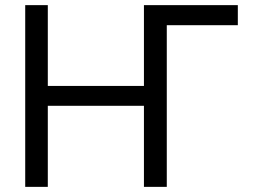

<svg xmlns="http://www.w3.org/2000/svg" viewBox="-20 -727 984 747"><path d="M905.3 -628.9V-707H541L604.5 -628.9ZM78.1 -707V0H166V-315.4H540V0H628.9V-707H540V-392.6H166V-707Z"/></svg>

Font: Pretendard Variable
Style: Regular
Weight: 400
Designer: Base glyphs from Inter by Rasmus Andersson; Hangeul glyphs from Noto Sans CJK(Source Han Sans) by Jang Soo-young and Kan
Foundry: Kil Hyung-jin
Version: Version 1.309;Glyphs 3.2 (3225)